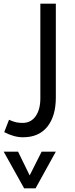

<svg xmlns="http://www.w3.org/2000/svg" viewBox="-63 -505 408 1042"><path d="M62 240Q13 240 -40 212L-14 145Q10 156 26 159Q42 162 60 162Q105 162 130.5 125.5Q156 89 156 29V-485H240V24Q240 125 194 182.5Q148 240 62 240ZM240 318 130 517H68L-43 318H35L98 447L163 318Z"/></svg>

Font: Noto Kufi Arabic
Style: Regular
Weight: 400
Designer: Monotype Design Team, David Williams, Khaled Hosny
Foundry: Google LLC
Version: Version 2.109; ttfautohint (v1.8.4.7-5d5b)